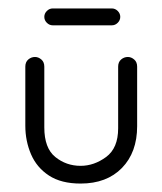

<svg xmlns="http://www.w3.org/2000/svg" viewBox="-20 -425 385 455"><path d="M260 -267Q260 -278 267 -284Q274 -290 283 -290Q291 -290 298 -284Q305 -278 305 -267V-126Q305 -64 269 -27Q233 10 171 10Q125 10 96 -9Q67 -28 53.5 -59.5Q40 -91 40 -127V-267Q40 -278 47 -284Q54 -290 63 -290Q71 -290 78 -284Q85 -278 85 -267V-123Q85 -74 111 -53Q137 -32 171 -32Q203 -32 231.5 -53Q260 -74 260 -121ZM105 -365Q97 -365 91 -371Q85 -377 85 -385Q85 -393 91 -399Q97 -405 105 -405H245Q253 -405 259 -399Q265 -393 265 -385Q265 -377 259 -371Q253 -365 245 -365Z"/></svg>

Font: Dongle Light
Style: Regular
Weight: 300
Designer: Yanghee Ryu
Foundry: Yanghee Ryu
Version: Version 2.000